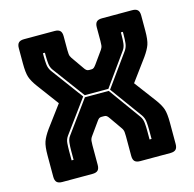

<svg xmlns="http://www.w3.org/2000/svg" viewBox="-105 -828 947 935"><g transform="rotate(-15 368.5 -360.0)"><path d="M177 -135Q177 -156 179 -175.5Q181 -195 191 -208L309 -370H429L546 -208Q556 -194 558 -175Q560 -156 560 -135V-90H570V-135Q570 -157 568 -176.5Q566 -196 555 -212L437 -374L555 -538Q566 -554 568 -573.5Q570 -593 570 -615V-630H560V-615Q560 -594 558 -575Q556 -556 546 -542L430 -380H311L191 -542Q181 -556 179 -575Q177 -594 177 -615V-630H167V-615Q167 -593 169 -573.5Q171 -554 182 -538L302 -376L182 -212Q170 -196 168.5 -176.5Q167 -157 167 -135V-90H177ZM284 -36Q284 -17 275.5 -8.5Q267 0 248 0H96Q77 0 68.5 -8.5Q60 -17 60 -36V-143Q60 -189 68 -212Q76 -235 98 -266L179 -375L98 -484Q75 -515 67.5 -538Q60 -561 60 -607V-684Q60 -703 68.5 -711.5Q77 -720 96 -720H250Q269 -720 277.5 -711.5Q286 -703 286 -684V-615Q286 -605 287 -594Q288 -583 295 -573L339 -510Q344 -502 349.5 -497.5Q355 -493 363 -493H375Q383 -493 388 -497.5Q393 -502 399 -510L444 -573Q451 -583 452 -594Q453 -605 453 -615V-684Q453 -703 461.5 -711.5Q470 -720 489 -720H641Q660 -720 668.5 -711.5Q677 -703 677 -684V-607Q677 -561 669 -538Q661 -515 639 -484L558 -374L639 -266Q662 -235 669.5 -212Q677 -189 677 -143V-36Q677 -17 668.5 -8.5Q660 0 641 0H489Q470 0 461.5 -8.5Q453 -17 453 -36V-135Q453 -145 452 -156Q451 -167 444 -177L400 -240Q394 -249 389 -253Q384 -257 376 -257H362Q354 -257 349 -253Q344 -249 338 -240L293 -177Q286 -167 285 -156Q284 -145 284 -135Z"/></g></svg>

Font: Bungee Inline
Style: Regular
Weight: 400
Version: Version 1.000;PS 1.0;hotconv 1.0.72;makeotf.lib2.5.5900